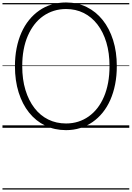

<svg xmlns="http://www.w3.org/2000/svg" viewBox="-20 -1035 1067 1555"><path d="M515 19Q422 19 346 -18Q270 -55 215.5 -123Q161 -191 131 -286.5Q101 -382 101 -499Q101 -576 114.5 -644.5Q128 -713 153.5 -770.5Q179 -828 215.5 -873Q252 -918 298 -950Q344 -982 398.5 -998.5Q453 -1015 515 -1015Q607 -1015 682 -978Q757 -941 811.5 -873Q866 -805 896 -710Q926 -615 926 -499Q926 -421 912.5 -352.5Q899 -284 873.5 -226Q848 -168 811.5 -123Q775 -78 729.5 -46.5Q684 -15 630 2Q576 19 515 19ZM515 -35Q567 -35 613 -49.5Q659 -64 698.5 -92Q738 -120 769 -160Q800 -200 822 -251.5Q844 -303 855.5 -365Q867 -427 867 -499Q867 -606 841.5 -691Q816 -776 769 -837Q722 -898 657.5 -930Q593 -962 515 -962Q463 -962 416.5 -947.5Q370 -933 330 -905Q290 -877 259 -837Q228 -797 205.5 -745.5Q183 -694 171.5 -632Q160 -570 160 -499Q160 -392 186 -306.5Q212 -221 259 -160Q306 -99 371 -67Q436 -35 515 -35ZM0 490H1027V500H0ZM0 -20H1027V0H0ZM0 -505H1027V-500H0ZM0 -1010H1027V-1000H0Z"/></svg>

Font: Playwrite NG Modern Guides
Style: Regular
Weight: 400
Designer: Veronika Burian, José Scaglione
Foundry: TypeTogether
Version: Version 1.003